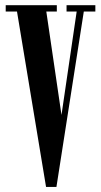

<svg xmlns="http://www.w3.org/2000/svg" viewBox="-20 -720 390 740"><path d="M157.5 0.5 45.5 -675.5H2V-700H199V-675.5H158.5L217 -277L275.5 -675.5H236.5V-700H347.5V-675.5H303L197.5 0.5Z"/></svg>

Font: Imbue 50pt SemiBold
Style: Regular
Weight: 600
Designer: Tyler Finck
Foundry: Etcetera Type Company
Version: Version 1.102; ttfautohint (v1.8.3)